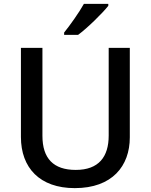

<svg xmlns="http://www.w3.org/2000/svg" viewBox="-20 -961 779 991"><path d="M539 -931V-941H413C388 -896 341 -830 311 -793V-781H383C431 -816 510 -894 539 -931ZM650 -252V-714H541V-261C541 -152 490 -84 371 -84C256 -84 199 -143 199 -260V-714H88V-254C88 -95 185 10 366 10C559 10 650 -104 650 -252Z"/></svg>

Font: Noto Sans Balinese Medium
Style: Regular
Weight: 500
Designer: Aditya Bayu, David Williams
Foundry: David Williams
Version: Version 2.005